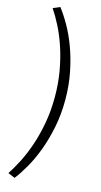

<svg xmlns="http://www.w3.org/2000/svg" viewBox="-153 -840 592 1120"><g transform="rotate(15 143.0 -280.0)"><path d="M20.9 218.2Q45.9 180.5 72.1 129.1Q98.2 77.7 119.6 14.8Q140.9 -48.2 154.3 -122.3Q167.7 -196.4 167.7 -279.5Q167.7 -362.7 154.6 -436.8Q141.4 -510.9 120.2 -574.1Q99.1 -637.3 73 -688.6Q46.8 -740 20.9 -778.2L62.7 -795.9Q90.5 -760.5 120.2 -708.6Q150 -656.8 174.6 -590.9Q199.1 -525 215 -446.4Q230.9 -367.7 230.9 -279.5Q230.9 -191.4 215 -113Q199.1 -34.5 174.6 31.1Q150 96.8 120.2 148.6Q90.5 200.5 62.7 235.9Z"/></g></svg>

Font: Spartan MB
Style: Regular
Weight: 212
Designer: Matt Bailey, Mirko Velimirovic
Foundry: Matt Bailey
Version: Version 1.005